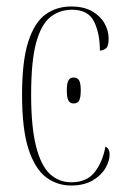

<svg xmlns="http://www.w3.org/2000/svg" viewBox="-20 -562 378 592"><path d="M199 10Q156 10 122 -15.5Q88 -41 68 -102Q48 -163 48 -270Q48 -375 67.5 -434.5Q87 -494 121 -518Q155 -542 199 -542Q239 -542 264.5 -527Q290 -512 302.5 -489.5Q315 -467 315 -443Q315 -418 305.5 -412Q296 -406 288 -406Q288 -459 270 -495.5Q252 -532 202 -532Q164 -532 135.5 -509.5Q107 -487 91.5 -430.5Q76 -374 76 -270Q76 -171 91 -111.5Q106 -52 133.5 -26Q161 0 200 0Q248 0 272.5 -32Q297 -64 305 -110Q318 -104 318 -86Q318 -66 305 -43.5Q292 -21 265.5 -5.5Q239 10 199 10ZM207 -243Q196 -243 191 -252Q186 -261 186 -283Q186 -305 191 -314Q196 -323 207 -323Q219 -323 224 -314Q229 -305 229 -283Q229 -261 224 -252Q219 -243 207 -243Z"/></svg>

Font: Noto Serif Display ExtraCondensed Thin
Style: Regular
Weight: 100
Width: 2
Designer: Monotype Design Team
Foundry: Monotype Imaging Inc.
Version: Version 2.009